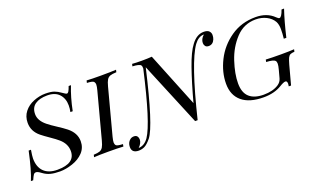

<svg xmlns="http://www.w3.org/2000/svg" viewBox="-94 -1071 2572 1562"><g transform="rotate(-20 1192.0 -290.0)"><path d="M482.9 -466.8Q482.9 -527.3 447.8 -565.2Q412.6 -603 345.5 -603Q278.3 -603 239.7 -575.9Q201.2 -548.8 201.2 -492.7Q201.2 -436.5 260.7 -388.7Q287.1 -367.2 334 -336.9Q380.9 -306.6 409.2 -284.2Q475.1 -231.4 475.1 -160.2Q475.1 -103 437.7 -63.7Q400.4 -24.4 342.3 -5.1Q284.2 14.2 234.9 14.2Q185.5 14.2 151.9 5.4Q118.2 -3.4 89.4 -25.1Q60.5 -46.9 46.4 -46.9Q32.2 -46.9 24.4 -35.6Q16.6 -24.4 2.9 6.8H-17.1Q16.6 -72.8 50.8 -232.9H70.8Q62 -182.1 62 -159.2Q62 -85.9 102.3 -45.9Q142.6 -5.9 218.8 -5.9Q372.1 -5.9 372.1 -112.8Q372.1 -175.3 317.4 -222.7Q293.9 -243.2 251 -272.5Q207 -302.7 181.6 -323.2Q120.1 -373 120.1 -446.8Q120.1 -502 151.4 -541.7Q182.6 -581.5 233.6 -601.8Q284.7 -622.1 334.5 -622.1Q384.3 -622.1 412.1 -611.8Q439.9 -601.6 466.8 -581.8Q493.7 -562 502.4 -562Q511.2 -562 518.6 -574.2Q525.9 -586.4 536.1 -615.2H556.2Q520 -525.4 497.1 -411.1H477.1Q482.9 -439.9 482.9 -466.8Z M790 -20 786.1 0Q739.3 -2.9 657.2 -2.9Q575.2 -2.9 532.2 0L537.1 -20Q572.3 -21.5 589.8 -27.8Q607.4 -34.2 617.9 -51.5Q628.4 -68.8 638.2 -106L743.2 -502Q751.5 -533.7 751.5 -549.3Q751.5 -564.9 742.2 -575.4Q732.9 -585.9 684.1 -587.9L689 -607.9Q729 -605 812.7 -605Q896.5 -605 943.8 -607.9L939 -587.9Q902.3 -586.4 884.5 -580.1Q866.7 -573.7 856.2 -556.6Q845.7 -539.6 835.9 -502L731 -106Q722.7 -73.7 722.7 -58.3Q722.7 -43 731.4 -32.5Q740.2 -22 790 -20Z M931.2 -9.8Q931.2 22.5 899.4 53.2H901.4Q950.2 51.3 985.4 1Q1056.2 -104 1155.3 -541.5Q1156.2 -560.5 1149.4 -569.8Q1138.7 -585 1078.1 -587.9L1083 -607.9Q1114.3 -605 1166.5 -605Q1218.8 -605 1253.4 -607.9L1442.9 -137.2Q1486.8 -299.8 1528.3 -418.7Q1569.8 -537.6 1610.4 -589.8Q1657.2 -653.8 1718.3 -653.8Q1750.5 -653.8 1764.4 -639.6Q1778.3 -625.5 1778.3 -605.5Q1778.3 -585.4 1771.5 -568.8Q1755.9 -530.8 1719.2 -530.8Q1699.2 -530.8 1690.2 -542.7Q1681.2 -554.7 1681.2 -569.8Q1681.2 -605 1713.4 -632.8H1710.4Q1665 -631.8 1628.4 -582Q1540 -457.5 1427.2 4.9H1405.3L1177.7 -543.9Q1069.3 -73.7 1001.5 11.2Q967.8 51.8 943.4 63Q918.9 74.2 894 74.2Q834 74.2 834 22Q834 -16.6 861.3 -38.1Q875 -48.8 894.3 -48.8Q913.6 -48.8 922.4 -37.1Q931.2 -25.4 931.2 -9.8Z M2220.7 -21.5Q2220.7 -46.9 2205.1 -46.9Q2189.5 -46.9 2154.3 -25.4Q2089.8 14.2 1997.6 14.2Q1875 14.2 1810.3 -40Q1745.6 -94.2 1745.6 -193.6Q1745.6 -293 1795.4 -392.3Q1845.2 -491.7 1938.7 -556.9Q2032.2 -622.1 2155.8 -622.1Q2253.9 -622.1 2313.5 -563Q2329.1 -547.9 2336.9 -547.9Q2356 -547.9 2376.5 -607.9H2398.4Q2366.2 -513.7 2334.5 -377.9H2312.5Q2317.4 -420.9 2317.4 -460Q2317.4 -499 2303.7 -525.9Q2282.7 -562.5 2241.5 -583.3Q2200.2 -604 2149.4 -604Q2047.4 -604 1977.1 -528.8Q1906.7 -453.6 1872.6 -349.4Q1838.4 -245.1 1838.4 -163.8Q1838.4 -82.5 1881.1 -44.2Q1923.8 -5.9 2004.4 -5.9Q2085 -5.9 2134.8 -39.1Q2161.1 -56.6 2169.4 -85.9L2187.5 -152.8Q2196.8 -187.5 2196.8 -204.8Q2196.8 -222.2 2188.5 -231Q2173.8 -246.1 2112.8 -249L2116.7 -269Q2169.4 -266.1 2247.3 -266.1Q2325.2 -266.1 2361.8 -269L2357.4 -249Q2332.5 -247.6 2320.6 -241.5Q2308.6 -235.4 2300.5 -218.5Q2292.5 -201.7 2281.7 -163.1L2237.8 0H2217.8Q2220.7 -13.7 2220.7 -21.5Z"/></g></svg>

Font: PlayfairDisplaySC-Italic
Style: Italic
Weight: 400
Italic angle: -14°
Designer: Claus Eggers Sørensen
Foundry: Claus Eggers Sørensen
Version: Version 1.004;PS 001.004;hotconv 1.0.70;makeotf.lib2.5.58329